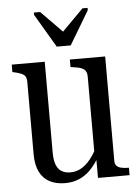

<svg xmlns="http://www.w3.org/2000/svg" viewBox="-53 -772 595 823"><g transform="rotate(-5 244.5 -360.0)"><path d="M209 -576H269L355 -720V-730H333L233 -629H250L151 -730H124V-720ZM152 -516V-125Q152 -92 160 -72Q168 -52 183.5 -43Q199 -34 220 -34Q245 -34 266 -45.5Q287 -57 306 -80Q325 -103 342 -138L346 -93Q327 -60 305 -37Q283 -14 255.5 -2Q228 10 194 10Q156 10 128 -4.5Q100 -19 85 -49Q70 -79 70 -125V-437Q70 -459 58 -467.5Q46 -476 19 -482L10 -484V-516ZM412 -516V-67Q412 -53 419 -45.5Q426 -38 439 -35Q452 -32 469 -32H472V0H336V-87L330 -92V-437Q330 -459 317 -468.5Q304 -478 277 -481L260 -484V-516Z"/></g></svg>

Font: Roboto Serif 120pt ExtraCondensed
Style: Regular
Weight: 400
Width: 2
Designer: Greg Gazdowicz
Foundry: Commercial Type
Version: Version 1.008